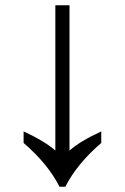

<svg xmlns="http://www.w3.org/2000/svg" viewBox="-20 -712 476 732"><path d="M207 0Q163 -87 70 -167V-211Q152 -173 191 -138V-692H245V-138Q284 -173 366 -211V-167Q273 -87 229 0Z"/></svg>

Font: usinhala85
Style: Book
Weight: 400
Designer: Jelle Bosma - Monotype Design Team
Foundry: Monotype Imaging Inc.
Version: Version 2.003